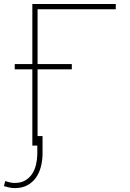

<svg xmlns="http://www.w3.org/2000/svg" viewBox="-32 -731 652 964"><path d="M549.3 -684.6H156.7V0H130.4V-710.9H549.3ZM328.6 -382.8H42V-409.2H328.6ZM181.6 -47.9V43.5Q181.2 76.2 173.1 106.9Q165 137.7 148.2 161.4Q131.3 185.1 105.2 199.2Q79.1 213.4 42.5 213.4Q28.3 213.4 14.9 210.4Q1.5 207.5 -12.2 203.6L-5.9 178.2Q5.9 182.1 17.8 184.8Q29.8 187.5 42.5 187.5Q73.2 187.5 94.5 175Q115.7 162.6 129.2 142.3Q142.6 122.1 148.7 96.2Q154.8 70.3 155.3 43.5V-47.9Z"/></svg>

Font: Roboto Mono Thin
Style: Regular
Weight: 250
Designer: Google
Version: Version 2.000985; 2015; ttfautohint (v1.3)